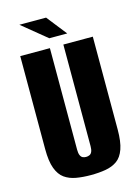

<svg xmlns="http://www.w3.org/2000/svg" viewBox="-114 -793 631 869"><g transform="rotate(-15 202.0 -358.5)"><path d="M202 12Q164 12 133 6.5Q102 1 79.5 -15Q57 -31 44.5 -64.5Q32 -98 32 -155V-591H171V-115Q171 -99 175 -89.5Q179 -80 186 -76.5Q193 -73 202 -73Q211 -73 218.5 -76.5Q226 -80 230 -89.5Q234 -99 234 -115V-591H372V-156Q372 -99 360 -65Q348 -31 325.5 -15Q303 1 271.5 6.5Q240 12 202 12ZM180 -635 65 -729H190L264 -635Z"/></g></svg>

Font: Alumni Sans ExtraBold
Style: Regular
Weight: 800
Designer: Robert E. Leuschke
Foundry: Robert E. Leuschke
Version: Version 1.018